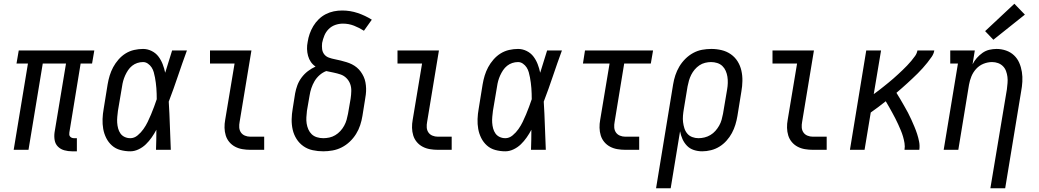

<svg xmlns="http://www.w3.org/2000/svg" viewBox="-20 -799 5540 1024"><path d="M364 8Q343 8 323 2.5Q303 -3 289 -17Q275 -31 271.5 -51.5Q268 -72 271 -93L332 -460H208L132 0H53L129 -460H68L80 -530H483L471 -460H410L350 -93Q349 -87 349.5 -81Q350 -75 354 -70.5Q358 -66 363.5 -64Q369 -62 375 -62H390V8Z M675 8Q648 8 622 1Q596 -6 577 -23Q558 -40 546.5 -63Q535 -86 530.5 -111.5Q526 -137 527 -164.5Q528 -192 533 -219L554 -349Q558 -373 565 -396Q572 -419 583.5 -440.5Q595 -462 612 -481.5Q629 -501 650 -514Q671 -527 695 -532.5Q719 -538 743 -538Q767 -538 789 -527Q811 -516 825 -497.5Q839 -479 847.5 -457Q856 -435 861 -411Q870 -441 879.5 -470.5Q889 -500 898 -530H977Q952 -462 929 -393.5Q906 -325 880 -257Q884 -193 886 -128.5Q888 -64 891 0H812Q813 -27 813.5 -53.5Q814 -80 814 -107Q803 -86 789 -66Q775 -46 758 -29.5Q741 -13 719 -2.5Q697 8 675 8ZM675 -62Q696 -62 714 -77Q732 -92 745 -110.5Q758 -129 767.5 -148.5Q777 -168 785.5 -188.5Q794 -209 801.5 -229Q809 -249 816 -270Q816 -285 815.5 -299.5Q815 -314 814 -328.5Q813 -343 811 -357.5Q809 -372 806.5 -386Q804 -400 800 -414Q796 -428 788.5 -439.5Q781 -451 769 -459.5Q757 -468 743 -468Q727 -468 712 -463Q697 -458 684.5 -448Q672 -438 663 -424.5Q654 -411 647.5 -396.5Q641 -382 637 -367.5Q633 -353 631 -338L609 -208Q607 -192 605.5 -176Q604 -160 605 -144.5Q606 -129 610 -114Q614 -99 622.5 -87Q631 -75 645 -68.5Q659 -62 675 -62Z M1315 0Q1294 0 1273 -3.5Q1252 -7 1234 -16.5Q1216 -26 1203 -41.5Q1190 -57 1184 -76.5Q1178 -96 1177.5 -117.5Q1177 -139 1181 -160L1231 -460H1100V-530H1321L1258 -149Q1255 -134 1256 -119Q1257 -104 1265 -92.5Q1273 -81 1286.5 -75.5Q1300 -70 1315 -70H1389V0Z M1704 8Q1675 8 1647.5 2Q1620 -4 1598 -19.5Q1576 -35 1561.5 -58Q1547 -81 1541 -107.5Q1535 -134 1535.5 -162.5Q1536 -191 1541 -219L1554 -301Q1558 -323 1566 -344.5Q1574 -366 1588.5 -385.5Q1603 -405 1622 -419.5Q1641 -434 1663 -444Q1648 -454 1638 -468.5Q1628 -483 1623 -501Q1618 -519 1617.5 -538Q1617 -557 1621 -576Q1624 -597 1631.5 -618.5Q1639 -640 1651 -660Q1663 -680 1680 -696.5Q1697 -713 1717.5 -723.5Q1738 -734 1760 -738.5Q1782 -743 1805 -743Q1848 -743 1888 -729.5Q1928 -716 1963 -694L1921 -635Q1896 -651 1868 -662Q1840 -673 1809 -673Q1788 -673 1768 -666Q1748 -659 1733 -644Q1718 -629 1710 -609.5Q1702 -590 1698 -570Q1696 -553 1698 -537Q1700 -521 1709.5 -509Q1719 -497 1734.5 -491.5Q1750 -486 1766 -483Q1782 -480 1797.5 -476Q1813 -472 1828 -467.5Q1843 -463 1857 -456Q1871 -449 1883 -439Q1895 -429 1904 -416.5Q1913 -404 1919.5 -390Q1926 -376 1929 -360Q1932 -344 1932.5 -328Q1933 -312 1931 -295Q1929 -278 1926 -262L1913 -181Q1909 -156 1901 -131.5Q1893 -107 1879 -84.5Q1865 -62 1845.5 -43.5Q1826 -25 1802.5 -13Q1779 -1 1753.5 3.5Q1728 8 1704 8ZM1704 -62Q1720 -62 1736.5 -65.5Q1753 -69 1768 -78Q1783 -87 1795 -100Q1807 -113 1815.5 -128.5Q1824 -144 1828.5 -160Q1833 -176 1836 -192L1850 -273Q1853 -293 1853.5 -313.5Q1854 -334 1847.5 -351.5Q1841 -369 1827.5 -382.5Q1814 -396 1796 -402Q1778 -408 1758.5 -412Q1739 -416 1720 -420Q1701 -413 1684.5 -398.5Q1668 -384 1657.5 -366Q1647 -348 1640.5 -328.5Q1634 -309 1631 -289L1617 -208Q1615 -191 1614 -173.5Q1613 -156 1615.5 -140Q1618 -124 1624.5 -109Q1631 -94 1642.5 -83Q1654 -72 1670.5 -67Q1687 -62 1704 -62Z M2315 0Q2294 0 2273 -3.5Q2252 -7 2234 -16.5Q2216 -26 2203 -41.5Q2190 -57 2184 -76.5Q2178 -96 2177.5 -117.5Q2177 -139 2181 -160L2231 -460H2100V-530H2321L2258 -149Q2255 -134 2256 -119Q2257 -104 2265 -92.5Q2273 -81 2286.5 -75.5Q2300 -70 2315 -70H2389V0Z M2675 8Q2648 8 2622 1Q2596 -6 2577 -23Q2558 -40 2546.5 -63Q2535 -86 2530.5 -111.5Q2526 -137 2527 -164.5Q2528 -192 2533 -219L2554 -349Q2558 -373 2565 -396Q2572 -419 2583.5 -440.5Q2595 -462 2612 -481.5Q2629 -501 2650 -514Q2671 -527 2695 -532.5Q2719 -538 2743 -538Q2767 -538 2789 -527Q2811 -516 2825 -497.5Q2839 -479 2847.5 -457Q2856 -435 2861 -411Q2870 -441 2879.5 -470.5Q2889 -500 2898 -530H2977Q2952 -462 2929 -393.5Q2906 -325 2880 -257Q2884 -193 2886 -128.5Q2888 -64 2891 0H2812Q2813 -27 2813.5 -53.5Q2814 -80 2814 -107Q2803 -86 2789 -66Q2775 -46 2758 -29.5Q2741 -13 2719 -2.5Q2697 8 2675 8ZM2675 -62Q2696 -62 2714 -77Q2732 -92 2745 -110.5Q2758 -129 2767.5 -148.5Q2777 -168 2785.5 -188.5Q2794 -209 2801.5 -229Q2809 -249 2816 -270Q2816 -285 2815.5 -299.5Q2815 -314 2814 -328.5Q2813 -343 2811 -357.5Q2809 -372 2806.5 -386Q2804 -400 2800 -414Q2796 -428 2788.5 -439.5Q2781 -451 2769 -459.5Q2757 -468 2743 -468Q2727 -468 2712 -463Q2697 -458 2684.5 -448Q2672 -438 2663 -424.5Q2654 -411 2647.5 -396.5Q2641 -382 2637 -367.5Q2633 -353 2631 -338L2609 -208Q2607 -192 2605.5 -176Q2604 -160 2605 -144.5Q2606 -129 2610 -114Q2614 -99 2622.5 -87Q2631 -75 2645 -68.5Q2659 -62 2675 -62Z M3315 0Q3294 0 3273 -3.5Q3252 -7 3234 -16.5Q3216 -26 3203 -41.5Q3190 -57 3184 -76.5Q3178 -96 3177.5 -117.5Q3177 -139 3181 -160L3231 -460H3089L3100 -530H3463L3451 -460H3309L3258 -149Q3255 -134 3256 -119Q3257 -104 3265 -92.5Q3273 -81 3286.5 -75.5Q3300 -70 3315 -70H3389V0Z M3479 205 3570 -349Q3574 -374 3582 -398Q3590 -422 3603 -444Q3616 -466 3635 -485Q3654 -504 3677 -516.5Q3700 -529 3724.5 -533.5Q3749 -538 3774 -538Q3802 -538 3829 -531.5Q3856 -525 3878 -509.5Q3900 -494 3914 -471.5Q3928 -449 3934 -422.5Q3940 -396 3939.5 -367.5Q3939 -339 3934 -311L3913 -181Q3909 -157 3902 -134Q3895 -111 3883.5 -89.5Q3872 -68 3855 -49Q3838 -30 3817 -17Q3796 -4 3772 2Q3748 8 3725 8Q3702 8 3680.5 1Q3659 -6 3644 -21.5Q3629 -37 3620 -57Q3611 -77 3607 -99L3557 205ZM3705 -62Q3721 -62 3737.5 -66Q3754 -70 3769 -79Q3784 -88 3795.5 -101Q3807 -114 3815.5 -129Q3824 -144 3828.5 -160Q3833 -176 3836 -192L3858 -322Q3861 -339 3861.5 -356.5Q3862 -374 3859.5 -390Q3857 -406 3850.5 -421Q3844 -436 3832.5 -447Q3821 -458 3805 -463Q3789 -468 3772 -468Q3757 -468 3740.5 -464Q3724 -460 3710 -450.5Q3696 -441 3685 -428Q3674 -415 3666.5 -400Q3659 -385 3654.5 -369.5Q3650 -354 3647 -338L3627 -217Q3624 -200 3622.5 -182Q3621 -164 3623 -147.5Q3625 -131 3630 -115Q3635 -99 3645.5 -86.5Q3656 -74 3672 -68Q3688 -62 3705 -62Z M4315 0Q4294 0 4273 -3.5Q4252 -7 4234 -16.5Q4216 -26 4203 -41.5Q4190 -57 4184 -76.5Q4178 -96 4177.5 -117.5Q4177 -139 4181 -160L4231 -460H4100V-530H4321L4258 -149Q4255 -134 4256 -119Q4257 -104 4265 -92.5Q4273 -81 4286.5 -75.5Q4300 -70 4315 -70H4389V0Z M4513 0 4600 -530H4679L4640 -297Q4654 -307 4667 -317Q4680 -327 4693 -337.5Q4706 -348 4719 -358.5Q4732 -369 4744.5 -380Q4757 -391 4769.5 -402.5Q4782 -414 4794 -425.5Q4806 -437 4817.5 -449Q4829 -461 4840 -474Q4851 -487 4860.5 -500.5Q4870 -514 4873 -530H4963Q4960 -512 4949 -496Q4938 -480 4926 -465Q4914 -450 4901 -435.5Q4888 -421 4874.5 -407.5Q4861 -394 4847 -381Q4833 -368 4819 -355Q4805 -342 4790.5 -329.5Q4776 -317 4761 -304Q4772 -287 4782 -269.5Q4792 -252 4802.5 -234Q4813 -216 4822.5 -198Q4832 -180 4840.5 -161Q4849 -142 4857 -123Q4865 -104 4871.5 -84Q4878 -64 4882 -43Q4886 -22 4883 0H4804Q4807 -18 4804 -36Q4801 -54 4796 -71Q4791 -88 4784 -104.5Q4777 -121 4770 -136.5Q4763 -152 4755 -167.5Q4747 -183 4738.5 -198.5Q4730 -214 4721.5 -229Q4713 -244 4704 -259Q4684 -243 4664 -228Q4644 -213 4624 -199L4591 0Z M5262 205 5350 -322Q5352 -339 5353.5 -356Q5355 -373 5353 -389Q5351 -405 5345.5 -420Q5340 -435 5329 -446Q5318 -457 5303 -462.5Q5288 -468 5271 -468Q5248 -468 5225.5 -459Q5203 -450 5186.5 -432Q5170 -414 5161 -392Q5152 -370 5148 -347L5091 0H5013L5089 -460H5048V-530H5179L5167 -456Q5176 -474 5189.5 -489.5Q5203 -505 5220 -517Q5237 -529 5256.5 -533.5Q5276 -538 5295 -538Q5321 -538 5345.5 -529.5Q5370 -521 5388 -504Q5406 -487 5416 -464Q5426 -441 5430 -415.5Q5434 -390 5432.5 -363.5Q5431 -337 5426 -311L5341 205ZM5278 -587 5234 -633 5390 -779 5446 -721Z"/></svg>

Font: Iosevka Curly Slab Oblique
Style: Regular
Weight: 400
Italic angle: -9°
Monospace: yes
Designer: Belleve Invis
Foundry: Belleve Invis
Version: Version 11.1.0; ttfautohint (v1.8.3)